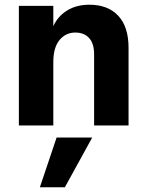

<svg xmlns="http://www.w3.org/2000/svg" viewBox="-20 -532 620 814"><path d="M525 0H379V-302Q379 -347 358 -370.5Q337 -394 299 -394Q259 -394 232.5 -362.5Q206 -331 206 -268V0H60V-507H206V-421Q225 -463 264.5 -487.5Q304 -512 359 -512Q437 -512 481 -465.5Q525 -419 525 -329ZM255 262H149L220 51H371Z"/></svg>

Font: Hind Siliguri
Style: Bold
Weight: 700
Designer: Jyotish Sonowal
Foundry: Indian Type Foundry
Version: Version 1.001;PS 1.0;hotconv 1.0.86;makeotf.lib2.5.63406; tt